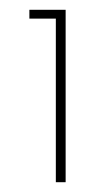

<svg xmlns="http://www.w3.org/2000/svg" viewBox="-20 -724 194 392"><path d="M94 -352V-686H40V-704H114V-352Z"/></svg>

Font: Poppins Thin
Style: Regular
Weight: 250
Designer: Ninad Kale (Devanagari), Jonny Pinhorn (Latin)
Foundry: Indian Type Foundry
Version: Version 3.200;PS 1.000;hotconv 16.6.54;makeotf.lib2.5.65590